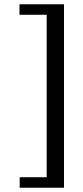

<svg xmlns="http://www.w3.org/2000/svg" viewBox="-20 -750 390 897"><path d="M279 127H72V78H198V-681H71V-730H279Z"/></svg>

Font: Rosario
Style: Regular
Weight: 400
Designer: Hector Gatti
Foundry: Omnibus-Type
Version: Version 1.004